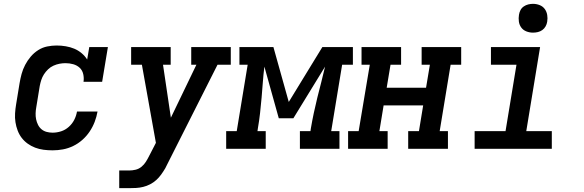

<svg xmlns="http://www.w3.org/2000/svg" viewBox="-20 -775 3040 1000"><path d="M254 8Q230 8 207 5Q184 2 163 -6Q142 -14 124 -27Q106 -40 93 -57Q80 -74 72 -95Q64 -116 60.5 -138.5Q57 -161 58.5 -185Q60 -209 64 -232L82 -342Q86 -366 92.5 -390Q99 -414 111 -437Q123 -460 140 -480Q157 -500 179 -514Q201 -528 226 -533Q251 -538 275 -538Q299 -538 322.5 -534Q346 -530 366.5 -521.5Q387 -513 404.5 -498.5Q422 -484 434 -465L445 -530H542L512 -349H415Q418 -369 413.5 -389Q409 -409 395 -422Q381 -435 361.5 -440.5Q342 -446 321 -446Q306 -446 290 -443Q274 -440 258.5 -433Q243 -426 230.5 -414Q218 -402 209 -388Q200 -374 195 -358.5Q190 -343 187 -327L169 -217Q166 -201 165.5 -185Q165 -169 168 -154Q171 -139 178 -125Q185 -111 196.5 -101.5Q208 -92 223 -88Q238 -84 254 -84Q276 -84 298 -91Q320 -98 338 -114Q356 -130 366.5 -150.5Q377 -171 381 -194H488Q483 -166 473 -140Q463 -114 447 -90Q431 -66 409 -46.5Q387 -27 361 -14.5Q335 -2 308 3Q281 8 254 8Z M601 205V113H652Q669 113 686 109Q703 105 717 93.5Q731 82 740.5 66.5Q750 51 758 35Q758 35 758 34.5Q758 34 758 34L759 33L792 -31L719 -438H663V-530H869V-438H829L870 -162L1003 -438H976V-530H1182V-438H1113L854 75Q851 82 847.5 88Q844 94 841 101Q831 118 819.5 134Q808 150 793.5 163Q779 176 761.5 185Q744 194 725.5 198.5Q707 203 688.5 204Q670 205 652 205Z M1158 0V-92H1213L1270 -438H1227V-530H1404L1484 -244L1659 -530H1818V-438H1762L1705 -92H1748V0H1542V-92H1597L1599 -106Q1606 -147 1614.5 -187Q1623 -227 1633 -267.5Q1643 -308 1653.5 -348Q1664 -388 1673 -428L1508 -159H1432L1357 -428Q1352 -388 1349 -347.5Q1346 -307 1342.5 -266.5Q1339 -226 1334.5 -186Q1330 -146 1323 -106L1321 -92H1364V0Z M1793 0V-92H1848L1906 -438H1863V-530H2069V-438H2014L1994 -318H2199L2219 -438H2176V-530H2382V-438H2327L2270 -92H2313V0H2106V-92H2162L2184 -226H1978L1956 -92H1999V0Z M2452 0V-92H2613L2670 -438H2537V-530H2793L2721 -92H2854V0ZM2756 -605Q2738 -605 2721.5 -611.5Q2705 -618 2695 -631.5Q2685 -645 2682.5 -662.5Q2680 -680 2683 -698Q2685 -711 2691 -722.5Q2697 -734 2708 -741.5Q2719 -749 2731.5 -752Q2744 -755 2756 -755Q2774 -755 2790.5 -748.5Q2807 -742 2817 -728.5Q2827 -715 2830 -697.5Q2833 -680 2830 -662Q2828 -649 2821.5 -637.5Q2815 -626 2804.5 -618.5Q2794 -611 2781.5 -608Q2769 -605 2756 -605Z"/></svg>

Font: Iosevka Slab SmBdExObl
Style: Regular
Weight: 600
Width: 7
Italic angle: -9°
Monospace: yes
Designer: Belleve Invis
Foundry: Belleve Invis
Version: Version 11.1.0; ttfautohint (v1.8.3)